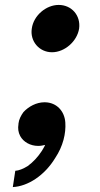

<svg xmlns="http://www.w3.org/2000/svg" viewBox="-20 -591 407 779"><path d="M191 -379C243 -379 293 -424 301 -475C308 -528 271 -571 218 -571C167 -571 116 -528 109 -475C101 -424 139 -379 191 -379ZM32 168 42 102C57 101 74 94 92 83C113 68 133 47 150 21C155 12 160 5 163 -3C155 -1 145 1 135 1C103 1 75 -15 62 -39C54 -54 52 -70 55 -88V-90C57 -107 65 -122 75 -136C96 -159 128 -176 160 -176H163C210 -175 242 -140 245 -94C248 -50 236 2 204 50C161 121 93 165 32 168Z"/></svg>

Font: Mluvka SemiBold
Style: Italic
Weight: 600
Italic angle: -8°
Designer: Modified by Jiří Krblich, Original typeface by Gumpita Rahayu
Foundry: Gumpita Rahayu & Jiří Krblich
Version: Version 2.000;Glyphs 3.1.1 (3134)